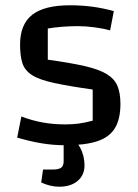

<svg xmlns="http://www.w3.org/2000/svg" viewBox="-20 -535 521 727"><path d="M56 -366Q56 -443 102 -479Q148 -515 245 -515Q290 -515 330.5 -509.5Q371 -504 411 -493L397 -420Q372 -427 338.5 -431.5Q305 -436 275 -436Q243 -436 213.5 -433.5Q184 -431 161 -427V-309Q248 -297 302 -284.5Q356 -272 385 -254Q414 -236 425 -209Q436 -182 436 -141Q436 -85 415.5 -50.5Q395 -16 349 -0.5Q303 15 226 15Q182 15 137 7.5Q92 0 45 -14L61 -94Q138 -64 225 -64Q255 -64 277.5 -67Q300 -70 331 -78V-196Q239 -209 184 -221Q129 -233 101.5 -250.5Q74 -268 65 -295.5Q56 -323 56 -366ZM204 172Q171 172 136 156L143 107H178Q202 107 211.5 100Q221 93 221 75V-21H241Q267 -7 283.5 24Q300 55 300 91Q300 128 274 150Q248 172 204 172Z"/></svg>

Font: Changa
Style: Regular
Weight: 400
Designer: Eduardo Rodriguez Tunni
Foundry: Eduardo Rodriguez Tunni
Version: Version 3.003